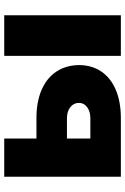

<svg xmlns="http://www.w3.org/2000/svg" viewBox="132 -702 570 873"><g transform="rotate(-90 416.5 -265.0)"><path d="M557.6 -189.5Q557.1 -131.3 528.1 -88.6Q499 -45.9 444.8 -22.9Q390.6 0 316.4 0H49.8V-530.3H223.6V-383.8H316.4Q390.6 -383.8 444.8 -360.4Q499 -336.9 528.1 -293Q557.1 -249 557.6 -189.5ZM316.4 -138.7Q346.7 -138.7 366.2 -153.3Q385.7 -168 385.7 -190.4Q385.7 -214.4 366.2 -229.7Q346.7 -245.1 316.4 -245.1H223.6V-138.7ZM599.6 -530.3H784.2V0H599.6Z"/></g></svg>

Font: Pretendard Std Black
Style: Regular
Weight: 900
Designer: Base glyphs from Inter by Rasmus Andersson; Hangeul glyphs from Noto Sans CJK(Source Han Sans) by Jang Soo-young and Kan
Foundry: Kil Hyung-jin
Version: Version 1.309